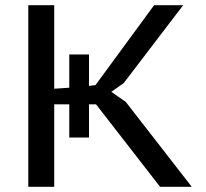

<svg xmlns="http://www.w3.org/2000/svg" viewBox="-20 -720 793 740"><path d="M247 -318H189V0H89V-700H189V-378L247 -382V-510H323V-389L348 -392L574 -700H686L457 -400L409 -366L465 -327L719 0H597L350 -318H323V-190H247Z"/></svg>

Font: PT Sans Caption
Style: Regular
Weight: 400
Designer: A.Korolkova, O.Umpeleva, V.Yefimov
Foundry: ParaType Ltd
Version: Version 2.004W OFL